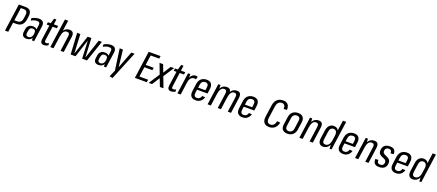

<svg xmlns="http://www.w3.org/2000/svg" viewBox="140 -2576 10467 4597"><g transform="rotate(20 5373.5 -277.0)"><path d="M130 -700H299Q387 -700 424 -652.5Q461 -605 448 -508L437 -431Q423 -339 372.5 -291.5Q322 -244 235 -244H145L154 -308H228Q284 -308 315.5 -338Q347 -368 356 -435L366 -505Q376 -573 354 -605Q332 -637 274 -637H186L207 -654L115 0H32Z M716 -180 746 -396Q753 -441 735.5 -461Q718 -481 674 -481Q640 -481 601 -468.5Q562 -456 529 -434L525 -496Q550 -512 579.5 -523Q609 -534 640 -541Q671 -548 698 -548Q775 -548 807.5 -510Q840 -472 830 -396L774 0H717ZM577 8Q514 8 485 -27.5Q456 -63 465 -127L474 -192Q483 -256 522 -291Q561 -326 625 -326Q692 -326 723.5 -292Q755 -258 746 -193L737 -128Q728 -63 686 -27.5Q644 8 577 8ZM611 -47Q649 -47 676.5 -74.5Q704 -102 711 -145L715 -176Q721 -223 703 -247.5Q685 -272 644 -272Q601 -272 580 -250Q559 -228 552 -175L546 -143Q540 -91 554.5 -69Q569 -47 611 -47Z M1022 8Q971 8 950 -23Q929 -54 939 -120L996 -526L1040 -670H1098L1022 -126Q1016 -88 1025 -73Q1034 -58 1061 -58Q1078 -58 1095 -63Q1112 -68 1127 -78L1130 -23Q1115 -13 1096.5 -6.5Q1078 0 1059.5 4Q1041 8 1022 8ZM929 -540H1189L1180 -477H920Z M1500 -386Q1508 -435 1492.5 -459Q1477 -483 1438 -483Q1387 -483 1356 -440Q1325 -397 1313 -312L1269 -245L1277 -302Q1294 -425 1346 -486.5Q1398 -548 1482 -548Q1545 -548 1570.5 -510.5Q1596 -473 1584 -395L1529 0H1447ZM1290 -740H1373L1320 -366L1269 0H1186Z M1674 -540H1756L1779 -59H1783L1942 -540H2037L2060 -59H2064L2223 -540H2305L2122 0H1998L1978 -445H1974L1829 0H1705Z M2551 -180 2581 -396Q2588 -441 2570.5 -461Q2553 -481 2509 -481Q2475 -481 2436 -468.5Q2397 -456 2364 -434L2360 -496Q2385 -512 2414.5 -523Q2444 -534 2475 -541Q2506 -548 2533 -548Q2610 -548 2642.5 -510Q2675 -472 2665 -396L2609 0H2552ZM2412 8Q2349 8 2320 -27.5Q2291 -63 2300 -127L2309 -192Q2318 -256 2357 -291Q2396 -326 2460 -326Q2527 -326 2558.5 -292Q2590 -258 2581 -193L2572 -128Q2563 -63 2521 -27.5Q2479 8 2412 8ZM2446 -47Q2484 -47 2511.5 -74.5Q2539 -102 2546 -145L2550 -176Q2556 -223 2538 -247.5Q2520 -272 2479 -272Q2436 -272 2415 -250Q2394 -228 2387 -175L2381 -143Q2375 -91 2389.5 -69Q2404 -47 2446 -47Z M2761 170 2848 -31 2836 21 2758 -540H2841L2889 -114H2892L3054 -540H3137L2840 186Z M3414 -67H3655L3646 0H3341L3439 -700H3741L3732 -633H3494L3521 -687L3473 -346L3458 -381H3682L3673 -317H3449L3473 -352L3425 -13Z M3773 -540H3865L4070 0H3978ZM3881 -289 3948 -266 3778 0H3693ZM3891 -277 4057 -540H4143L3957 -254Z M4261 8Q4210 8 4189 -23Q4168 -54 4178 -120L4235 -526L4279 -670H4337L4261 -126Q4255 -88 4264 -73Q4273 -58 4300 -58Q4317 -58 4334 -63Q4351 -68 4366 -78L4369 -23Q4354 -13 4335.5 -6.5Q4317 0 4298.5 4Q4280 8 4261 8ZM4168 -540H4428L4419 -477H4159Z M4501 -540H4558L4560 -374L4508 0H4425ZM4530 -340Q4545 -442 4587.5 -495Q4630 -548 4698 -548Q4710 -548 4722 -546Q4734 -544 4745 -540L4729 -468Q4709 -475 4684 -475Q4630 -475 4597 -436.5Q4564 -398 4553 -323Z M4890 8Q4836 8 4800.5 -13Q4765 -34 4750.5 -74Q4736 -114 4744 -169L4771 -371Q4780 -427 4806.5 -466.5Q4833 -506 4876 -527Q4919 -548 4974 -548Q5056 -548 5094.5 -500Q5133 -452 5120 -359L5104 -243H4822L4830 -299H5044L5025 -265L5040 -376Q5048 -427 5028 -454Q5008 -481 4965 -481Q4920 -481 4891.5 -455Q4863 -429 4856 -380L4825 -158Q4818 -108 4838 -82Q4858 -56 4901 -56Q4941 -56 4967 -78Q4993 -100 5006 -144L5082 -138Q5059 -67 5010 -29.5Q4961 8 4890 8Z M5762 -386Q5769 -435 5754.5 -459Q5740 -483 5703 -483Q5653 -483 5621.5 -440Q5590 -397 5578 -312L5535 -245L5542 -302Q5559 -424 5610.5 -486Q5662 -548 5747 -548Q5808 -548 5832.5 -510.5Q5857 -473 5846 -395L5791 0H5708ZM5270 -540H5327L5332 -388L5277 0H5194ZM5506 -386Q5513 -435 5498 -459Q5483 -483 5445 -483Q5395 -483 5364 -439.5Q5333 -396 5321 -312L5277 -245L5285 -302Q5303 -424 5354 -486Q5405 -548 5489 -548Q5552 -548 5576.5 -510.5Q5601 -473 5590 -395L5534 0H5452Z M6081 8Q6027 8 5991.5 -13Q5956 -34 5941.5 -74Q5927 -114 5935 -169L5962 -371Q5971 -427 5997.5 -466.5Q6024 -506 6067 -527Q6110 -548 6165 -548Q6247 -548 6285.5 -500Q6324 -452 6311 -359L6295 -243H6013L6021 -299H6235L6216 -265L6231 -376Q6239 -427 6219 -454Q6199 -481 6156 -481Q6111 -481 6082.5 -455Q6054 -429 6047 -380L6016 -158Q6009 -108 6029 -82Q6049 -56 6092 -56Q6132 -56 6158 -78Q6184 -100 6197 -144L6273 -138Q6250 -67 6201 -29.5Q6152 8 6081 8Z M6762 8Q6701 8 6662 -16.5Q6623 -41 6607 -87.5Q6591 -134 6601 -202L6643 -501Q6652 -567 6680.5 -613Q6709 -659 6755.5 -683.5Q6802 -708 6863 -708Q6947 -708 6988 -662Q7029 -616 7026 -525L6945 -517Q6946 -581 6924 -611Q6902 -641 6854 -641Q6802 -641 6768.5 -605.5Q6735 -570 6726 -502L6683 -200Q6674 -130 6695.5 -94.5Q6717 -59 6771 -59Q6821 -59 6853 -92Q6885 -125 6900 -191L6979 -183Q6958 -89 6903 -40.5Q6848 8 6762 8Z M7227 8Q7171 8 7133.5 -13Q7096 -34 7080.5 -74Q7065 -114 7073 -171L7101 -369Q7109 -426 7135.5 -466Q7162 -506 7205.5 -527Q7249 -548 7305 -548Q7362 -548 7399 -527Q7436 -506 7452 -466Q7468 -426 7460 -369L7432 -171Q7424 -114 7396.5 -74Q7369 -34 7326.5 -13Q7284 8 7227 8ZM7237 -60Q7283 -60 7312.5 -87.5Q7342 -115 7349 -167L7377 -373Q7385 -426 7363.5 -453Q7342 -480 7295 -480Q7265 -480 7241.5 -467.5Q7218 -455 7203 -431.5Q7188 -408 7184 -373L7155 -167Q7149 -115 7170 -87.5Q7191 -60 7237 -60Z M7846 -386Q7854 -435 7838.5 -459Q7823 -483 7784 -483Q7733 -483 7702 -440Q7671 -397 7659 -312L7615 -245L7623 -302Q7640 -425 7692 -486.5Q7744 -548 7828 -548Q7891 -548 7916.5 -510.5Q7942 -473 7930 -395L7875 0H7793ZM7608 -540H7665L7670 -388L7615 0H7532Z M8137 8Q8068 8 8037 -38Q8006 -84 8019 -171L8047 -369Q8058 -456 8102.5 -502Q8147 -548 8216 -548Q8268 -548 8301 -522Q8334 -496 8347.5 -447Q8361 -398 8350 -328L8334 -215Q8325 -146 8298 -96Q8271 -46 8229.5 -19Q8188 8 8137 8ZM8173 -59Q8206 -59 8232 -77.5Q8258 -96 8275 -130Q8292 -164 8299 -211L8316 -330Q8326 -402 8303.5 -441Q8281 -480 8231 -480Q8189 -480 8163 -453Q8137 -426 8130 -373L8101 -166Q8094 -114 8112 -86.5Q8130 -59 8173 -59ZM8294 -180 8373 -740H8456L8352 0H8302Z M8647 8Q8593 8 8557.5 -13Q8522 -34 8507.5 -74Q8493 -114 8501 -169L8528 -371Q8537 -427 8563.5 -466.5Q8590 -506 8633 -527Q8676 -548 8731 -548Q8813 -548 8851.5 -500Q8890 -452 8877 -359L8861 -243H8579L8587 -299H8801L8782 -265L8797 -376Q8805 -427 8785 -454Q8765 -481 8722 -481Q8677 -481 8648.5 -455Q8620 -429 8613 -380L8582 -158Q8575 -108 8595 -82Q8615 -56 8658 -56Q8698 -56 8724 -78Q8750 -100 8763 -144L8839 -138Q8816 -67 8767 -29.5Q8718 8 8647 8Z M9265 -386Q9273 -435 9257.5 -459Q9242 -483 9203 -483Q9152 -483 9121 -440Q9090 -397 9078 -312L9034 -245L9042 -302Q9059 -425 9111 -486.5Q9163 -548 9247 -548Q9310 -548 9335.5 -510.5Q9361 -473 9349 -395L9294 0H9212ZM9027 -540H9084L9089 -388L9034 0H8951Z M9563 7Q9483 7 9448 -30Q9413 -67 9415 -145L9493 -149Q9489 -101 9508.5 -78.5Q9528 -56 9571 -56Q9611 -56 9634.5 -75.5Q9658 -95 9662 -132Q9666 -162 9656 -180.5Q9646 -199 9626.5 -211.5Q9607 -224 9582.5 -233.5Q9558 -243 9534 -254.5Q9510 -266 9491 -284.5Q9472 -303 9463 -331.5Q9454 -360 9460 -404Q9471 -476 9517 -512Q9563 -548 9644 -548Q9722 -548 9757 -512.5Q9792 -477 9789 -401L9710 -396Q9714 -441 9695.5 -463Q9677 -485 9636 -485Q9597 -485 9573.5 -465.5Q9550 -446 9546 -408Q9541 -378 9551.5 -358.5Q9562 -339 9581.5 -327Q9601 -315 9625 -304.5Q9649 -294 9673.5 -282Q9698 -270 9716.5 -252Q9735 -234 9744 -205.5Q9753 -177 9747 -133Q9738 -64 9691.5 -28.5Q9645 7 9563 7Z M9993 8Q9939 8 9903.5 -13Q9868 -34 9853.5 -74Q9839 -114 9847 -169L9874 -371Q9883 -427 9909.5 -466.5Q9936 -506 9979 -527Q10022 -548 10077 -548Q10159 -548 10197.5 -500Q10236 -452 10223 -359L10207 -243H9925L9933 -299H10147L10128 -265L10143 -376Q10151 -427 10131 -454Q10111 -481 10068 -481Q10023 -481 9994.5 -455Q9966 -429 9959 -380L9928 -158Q9921 -108 9941 -82Q9961 -56 10004 -56Q10044 -56 10070 -78Q10096 -100 10109 -144L10185 -138Q10162 -67 10113 -29.5Q10064 8 9993 8Z M10424 8Q10355 8 10324 -38Q10293 -84 10306 -171L10334 -369Q10345 -456 10389.5 -502Q10434 -548 10503 -548Q10555 -548 10588 -522Q10621 -496 10634.5 -447Q10648 -398 10637 -328L10621 -215Q10612 -146 10585 -96Q10558 -46 10516.5 -19Q10475 8 10424 8ZM10460 -59Q10493 -59 10519 -77.5Q10545 -96 10562 -130Q10579 -164 10586 -211L10603 -330Q10613 -402 10590.5 -441Q10568 -480 10518 -480Q10476 -480 10450 -453Q10424 -426 10417 -373L10388 -166Q10381 -114 10399 -86.5Q10417 -59 10460 -59ZM10581 -180 10660 -740H10743L10639 0H10589Z"/></g></svg>

Font: Pathway Extreme Condensed
Style: Italic
Weight: 400
Width: 3
Italic angle: -8°
Version: Version 1.001;gftools[0.9.26]